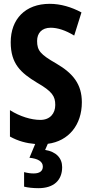

<svg xmlns="http://www.w3.org/2000/svg" viewBox="-20 -744 478 1004"><path d="M305 130C305 82 273 49 216 40L230 8C339 -6 408 -91 408 -209C408 -303 363 -360 274 -412C192 -459 174 -479 174 -530C174 -570 198 -599 245 -599C281 -599 322 -586 368 -558L406 -679C354 -707 297 -724 240 -724C112 -724 36 -644 36 -523C36 -410 89 -363 173 -312C253 -266 269 -241 269 -195C269 -151 242 -117 191 -117C143 -117 84 -135 32 -168V-30C75 -6 118 5 164 9L134 81C177 85 204 100 204 127C204 150 188 163 156 163C141 163 125 161 106 156V232C126 237 152 240 181 240C261 240 305 199 305 130Z"/></svg>

Font: Noto Sans Lao Looped ExtraCondensed
Style: Bold
Weight: 700
Width: 2
Designer: Mark Frömberg, Ben Mitchell
Foundry: The Fontpad Ltd
Version: Version 1.002